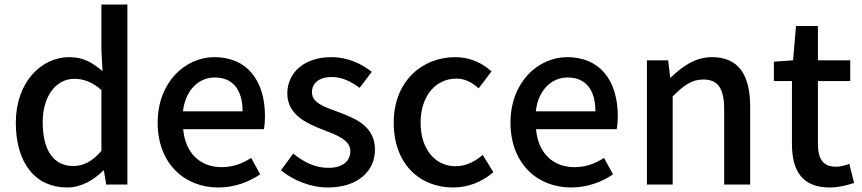

<svg xmlns="http://www.w3.org/2000/svg" viewBox="-20 -817 3817 850"><path d="M277 13C339 13 396 -20 437 -62H440L450 0H544V-797H429V-593L434 -502C389 -540 349 -564 286 -564C163 -564 50 -453 50 -274C50 -92 139 13 277 13ZM304 -82C218 -82 169 -151 169 -276C169 -395 231 -468 308 -468C349 -468 388 -455 429 -418V-149C389 -103 350 -82 304 -82Z M946 13C1018 13 1081 -11 1132 -45L1092 -118C1052 -92 1010 -77 961 -77C866 -77 800 -140 791 -245H1148C1151 -258 1153 -281 1153 -303C1153 -459 1075 -564 929 -564C800 -564 678 -453 678 -274C678 -93 797 13 946 13ZM790 -324C801 -421 862 -474 931 -474C1011 -474 1054 -419 1054 -324Z M1431 13C1567 13 1640 -62 1640 -154C1640 -258 1555 -292 1478 -321C1418 -343 1361 -361 1361 -408C1361 -446 1389 -476 1449 -476C1495 -476 1534 -456 1572 -428L1626 -499C1581 -534 1521 -564 1447 -564C1326 -564 1252 -495 1252 -403C1252 -310 1336 -271 1409 -243C1469 -220 1531 -198 1531 -148C1531 -106 1500 -74 1434 -74C1375 -74 1327 -98 1278 -137L1224 -63C1277 -19 1355 13 1431 13Z M1986 13C2049 13 2114 -10 2164 -55L2117 -131C2084 -103 2043 -81 1997 -81C1905 -81 1842 -158 1842 -274C1842 -391 1908 -469 2000 -469C2038 -469 2069 -453 2099 -426L2156 -501C2116 -536 2065 -564 1995 -564C1850 -564 1723 -458 1723 -274C1723 -92 1837 13 1986 13Z M2508 13C2580 13 2643 -11 2694 -45L2654 -118C2614 -92 2572 -77 2523 -77C2428 -77 2362 -140 2353 -245H2710C2713 -258 2715 -281 2715 -303C2715 -459 2637 -564 2491 -564C2362 -564 2240 -453 2240 -274C2240 -93 2359 13 2508 13ZM2352 -324C2363 -421 2424 -474 2493 -474C2573 -474 2616 -419 2616 -324Z M2844 0H2958V-390C3007 -439 3042 -465 3093 -465C3158 -465 3186 -427 3186 -332V0H3301V-346C3301 -486 3249 -564 3132 -564C3057 -564 3001 -523 2950 -474H2947L2938 -550H2844Z M3653 13C3693 13 3730 3 3761 -7L3740 -92C3724 -85 3700 -79 3681 -79C3624 -79 3601 -113 3601 -179V-458H3744V-550H3601V-702H3504L3491 -550L3406 -544V-458H3486V-180C3486 -64 3529 13 3653 13Z"/></svg>

Font: Noto Sans CJK JP Medium
Style: Regular
Weight: 500
Designer: Ryoko NISHIZUKA (kana & ideographs); Paul D. Hunt (Latin, Greek & Cyrillic); Wenlong ZHANG (bopomofo); Sandoll Communica
Foundry: Adobe Systems Incorporated
Version: Version 1.004;PS 1.004;hotconv 1.0.82;makeotf.lib2.5.63406